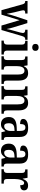

<svg xmlns="http://www.w3.org/2000/svg" viewBox="1545 -2350 814 3946"><g transform="rotate(90 1952.0 -377.0)"><path d="M67 -435 188 0H280L394 -372L504 0H596L716 -410C735 -475 749 -488 785 -488H797V-536H590V-488H596C637 -488 657 -473 657 -439C657 -428 653 -406 648 -389L606 -236C591 -185 582 -144 577 -112H574C570 -141 556 -198 544 -236L454 -532H395L299 -239C286 -199 271 -145 266 -113H263C258 -144 245 -208 234 -256L198 -402C194 -417 190 -435 190 -446C190 -479 209 -488 246 -488H257V-536H-1V-488H2C38 -488 54 -477 67 -435Z M953 -632C992 -632 1024 -651 1024 -698C1024 -746 992 -764 953 -764C913 -764 882 -746 882 -698C882 -651 913 -632 953 -632ZM814 0H1100V-48H1089C1049 -48 1019 -60 1019 -120V-536H817V-488H827C866 -488 895 -476 895 -420V-118C895 -60 866 -48 826 -48H814Z M1136 0H1410V-48H1405C1364 -48 1338 -56 1338 -114V-314C1338 -397 1360 -473 1431 -473C1491 -473 1511 -422 1511 -336V0H1704V-48H1699C1658 -48 1635 -57 1635 -119V-353C1635 -489 1580 -548 1482 -548C1412 -548 1370 -522 1339 -460H1334L1322 -536H1140V-488H1145C1186 -488 1213 -479 1213 -422V-118C1213 -57 1184 -48 1142 -48H1136Z M1749 0H2023V-48H2018C1977 -48 1951 -56 1951 -114V-314C1951 -397 1973 -473 2044 -473C2104 -473 2124 -422 2124 -336V0H2317V-48H2312C2271 -48 2248 -57 2248 -119V-353C2248 -489 2193 -548 2095 -548C2025 -548 1983 -522 1952 -460H1947L1935 -536H1753V-488H1758C1799 -488 1826 -479 1826 -422V-118C1826 -57 1797 -48 1755 -48H1749Z M2529 10C2602 10 2630 -22 2670 -77H2678L2696 0H2854V-48H2851C2809 -48 2794 -64 2794 -119V-376C2794 -502 2731 -548 2607 -548C2504 -548 2423 -517 2423 -448C2423 -402 2458 -383 2528 -383C2528 -450 2543 -492 2598 -492C2657 -492 2670 -447 2670 -374V-316L2593 -313C2453 -308 2384 -259 2384 -152C2384 -42 2448 10 2529 10ZM2571 -56C2530 -56 2512 -88 2512 -147C2512 -222 2539 -261 2623 -266L2670 -269V-191C2670 -110 2631 -56 2571 -56Z M3076 10C3149 10 3177 -22 3217 -77H3225L3243 0H3401V-48H3398C3356 -48 3341 -64 3341 -119V-376C3341 -502 3278 -548 3154 -548C3051 -548 2970 -517 2970 -448C2970 -402 3005 -383 3075 -383C3075 -450 3090 -492 3145 -492C3204 -492 3217 -447 3217 -374V-316L3140 -313C3000 -308 2931 -259 2931 -152C2931 -42 2995 10 3076 10ZM3118 -56C3077 -56 3059 -88 3059 -147C3059 -222 3086 -261 3170 -266L3217 -269V-191C3217 -110 3178 -56 3118 -56Z M3457 0H3753V-48H3726C3687 -48 3658 -56 3658 -115V-273C3658 -354 3681 -466 3739 -466C3775 -466 3785 -440 3785 -385C3855 -385 3891 -413 3891 -465C3891 -514 3860 -547 3792 -547C3715 -547 3683 -504 3655 -437H3651L3633 -536H3460V-488H3464C3505 -488 3533 -479 3533 -420V-120C3533 -57 3502 -48 3461 -48H3457Z"/></g></svg>

Font: Noto Serif Devanagari SemiCondensed SemiBold
Style: Regular
Weight: 600
Width: 4
Designer: Universal Thirst, Indian Type Foundry and the Monotype Design Team
Foundry: Monotype Imaging Inc.
Version: Version 2.004